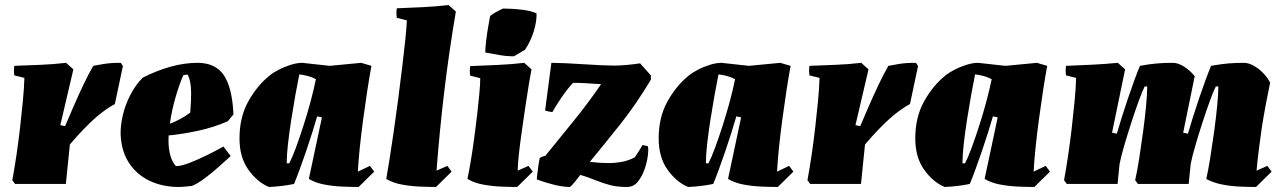

<svg xmlns="http://www.w3.org/2000/svg" viewBox="-20 -732 5107 764"><path d="M40 0 29 -15Q37 -58 45 -111.5Q53 -165 59.5 -221.5Q66 -278 71 -330Q76 -382 77 -422L37 -432Q34 -452 37 -470Q88 -472 140 -474Q192 -476 243 -482L272 -456L220 -234L239 -230Q255 -268 274 -311.5Q293 -355 313 -397Q333 -439 351 -470Q377 -475 393 -477.5Q409 -480 424 -481Q439 -482 461 -482L469 -469L437 -318Q420 -309 401.5 -296Q383 -283 363 -266Q338 -244 311.5 -216.5Q285 -189 258 -157L242 0Z M692 12Q627 12 575.5 -12.5Q524 -37 493.5 -83.5Q463 -130 460 -196Q459 -231 468.5 -272.5Q478 -314 498.5 -354Q519 -394 548 -423Q603 -451 658.5 -466.5Q714 -482 766 -482Q837 -482 870.5 -433Q904 -384 909 -277L887 -250Q831 -225 767.5 -211.5Q704 -198 651 -193Q650 -172 651 -154Q653 -128 660 -106.5Q667 -85 680 -71Q701 -71 734.5 -84Q768 -97 804.5 -115Q841 -133 869 -149L898 -111Q881 -96 853.5 -71Q826 -46 796 -23.5Q766 -1 743 8Q730 9 717 10.5Q704 12 692 12ZM709 -432Q693 -395 678 -343Q663 -291 656 -240Q676 -247 696.5 -258Q717 -269 737 -284Q741 -334 740.5 -362.5Q740 -391 736.5 -407Q733 -423 727 -435Q724 -435 718 -434.5Q712 -434 709 -432Z M1050 12Q1004 -7 968.5 -56.5Q933 -106 933 -181Q933 -265 967.5 -327.5Q1002 -390 1051 -430Q1065 -442 1088 -454Q1111 -466 1136.5 -474Q1162 -482 1183 -482Q1210 -479 1237.5 -476Q1265 -473 1292 -470L1417 -482L1458 -470Q1450 -427 1441.5 -371.5Q1433 -316 1425 -256.5Q1417 -197 1411.5 -143Q1406 -89 1404 -49L1452 -72L1469 -49L1407 12Q1379 12 1343 10.5Q1307 9 1271.5 2.5Q1236 -4 1209 -20L1261 -265L1242 -269Q1234 -241 1222.5 -204.5Q1211 -168 1198 -130Q1185 -92 1172.5 -58Q1160 -24 1150 0Q1101 10 1050 12ZM1131 -82Q1143 -105 1157.5 -144.5Q1172 -184 1187.5 -232Q1203 -280 1216 -328.5Q1229 -377 1237 -417Q1222 -425 1205 -429.5Q1188 -434 1171 -436Q1164 -402 1155.5 -354.5Q1147 -307 1139 -256Q1131 -205 1126 -160Q1121 -115 1121 -88V-82Z M1715 12Q1687 12 1651 10.5Q1615 9 1579.5 2.5Q1544 -4 1517 -20Q1522 -49 1530 -98.5Q1538 -148 1547 -210.5Q1556 -273 1564.5 -338.5Q1573 -404 1580.5 -465.5Q1588 -527 1593 -576Q1598 -625 1599 -651L1559 -661Q1556 -681 1559 -699Q1610 -701 1662 -703.5Q1714 -706 1765 -712L1794 -686Q1767 -528 1748 -369.5Q1729 -211 1717 -53L1760 -72L1777 -49Z M1891 -421 1851 -431Q1848 -451 1851 -469Q1902 -471 1958.5 -473.5Q2015 -476 2066 -482L2095 -456Q2092 -442 2085.5 -403.5Q2079 -365 2071.5 -314Q2064 -263 2056.5 -211Q2049 -159 2044.5 -116.5Q2040 -74 2040 -53L2083 -72L2100 -49L2038 12Q2010 12 1974 10.5Q1938 9 1902.5 2.5Q1867 -4 1840 -20Q1846 -48 1853 -89.5Q1860 -131 1866.5 -179Q1873 -227 1878.5 -274Q1884 -321 1887.5 -360Q1891 -399 1891 -421ZM1911 -523Q1911 -541 1914.5 -570.5Q1918 -600 1923 -627.5Q1928 -655 1930 -667Q1931 -670 1943 -677.5Q1955 -685 1968 -691.5Q1981 -698 1983 -698Q1991 -698 2013.5 -697Q2036 -696 2063.5 -692.5Q2091 -689 2115 -679Q2116 -647 2104 -607.5Q2092 -568 2069 -534Q2058 -527 2047 -521Q2036 -515 2025 -508Q1995 -508 1967 -513Q1939 -518 1911 -523Z M2475 12Q2435 12 2407.5 4.5Q2380 -3 2357 -12Q2339 -19 2323 -25Q2307 -31 2289 -36Q2279 -23 2268 -9Q2257 5 2248 12Q2220 12 2184 3Q2148 -6 2116 -18Q2116 -24 2118 -39.5Q2120 -55 2122.5 -73.5Q2125 -92 2128 -104Q2137 -109 2149 -112H2150Q2210 -186 2264 -252.5Q2318 -319 2372 -397Q2332 -400 2300.5 -401.5Q2269 -403 2260 -402Q2251 -393 2238 -376.5Q2225 -360 2212.5 -341.5Q2200 -323 2190.5 -307.5Q2181 -292 2178 -286Q2162 -288 2149 -292L2174 -482Q2196 -482 2229.5 -480.5Q2263 -479 2300.5 -476.5Q2338 -474 2370.5 -472.5Q2403 -471 2423 -471Q2449 -471 2478.5 -474Q2508 -477 2527 -480L2570 -432V-415Q2512 -318 2448.5 -238Q2385 -158 2327 -88Q2353 -85 2370.5 -84Q2388 -83 2403 -83Q2426 -83 2452.5 -87.5Q2479 -92 2506 -106Q2514 -118 2522 -130.5Q2530 -143 2537 -155L2558 -150Q2561 -140 2558 -114Q2555 -88 2545 -59Q2535 -30 2518 -9Q2501 12 2475 12Z M2718 12Q2672 -7 2636.5 -56.5Q2601 -106 2601 -181Q2601 -265 2635.5 -327.5Q2670 -390 2719 -430Q2733 -442 2756 -454Q2779 -466 2804.5 -474Q2830 -482 2851 -482Q2878 -479 2905.5 -476Q2933 -473 2960 -470L3085 -482L3126 -470Q3118 -427 3109.5 -371.5Q3101 -316 3093 -256.5Q3085 -197 3079.5 -143Q3074 -89 3072 -49L3120 -72L3137 -49L3075 12Q3047 12 3011 10.5Q2975 9 2939.5 2.5Q2904 -4 2877 -20L2929 -265L2910 -269Q2902 -241 2890.5 -204.5Q2879 -168 2866 -130Q2853 -92 2840.5 -58Q2828 -24 2818 0Q2769 10 2718 12ZM2799 -82Q2811 -105 2825.5 -144.5Q2840 -184 2855.5 -232Q2871 -280 2884 -328.5Q2897 -377 2905 -417Q2890 -425 2873 -429.5Q2856 -434 2839 -436Q2832 -402 2823.5 -354.5Q2815 -307 2807 -256Q2799 -205 2794 -160Q2789 -115 2789 -88V-82Z M3204 0 3193 -15Q3201 -58 3209 -111.5Q3217 -165 3223.5 -221.5Q3230 -278 3235 -330Q3240 -382 3241 -422L3201 -432Q3198 -452 3201 -470Q3252 -472 3304 -474Q3356 -476 3407 -482L3436 -456L3384 -234L3403 -230Q3419 -268 3438 -311.5Q3457 -355 3477 -397Q3497 -439 3515 -470Q3541 -475 3557 -477.5Q3573 -480 3588 -481Q3603 -482 3625 -482L3633 -469L3601 -318Q3584 -309 3565.5 -296Q3547 -283 3527 -266Q3502 -244 3475.5 -216.5Q3449 -189 3422 -157L3406 0Z M3739 12Q3693 -7 3657.5 -56.5Q3622 -106 3622 -181Q3622 -265 3656.5 -327.5Q3691 -390 3740 -430Q3754 -442 3777 -454Q3800 -466 3825.5 -474Q3851 -482 3872 -482Q3899 -479 3926.5 -476Q3954 -473 3981 -470L4106 -482L4147 -470Q4139 -427 4130.5 -371.5Q4122 -316 4114 -256.5Q4106 -197 4100.5 -143Q4095 -89 4093 -49L4141 -72L4158 -49L4096 12Q4068 12 4032 10.5Q3996 9 3960.5 2.5Q3925 -4 3898 -20L3950 -265L3931 -269Q3923 -241 3911.5 -204.5Q3900 -168 3887 -130Q3874 -92 3861.5 -58Q3849 -24 3839 0Q3790 10 3739 12ZM3820 -82Q3832 -105 3846.5 -144.5Q3861 -184 3876.5 -232Q3892 -280 3905 -328.5Q3918 -377 3926 -417Q3911 -425 3894 -429.5Q3877 -434 3860 -436Q3853 -402 3844.5 -354.5Q3836 -307 3828 -256Q3820 -205 3815 -160Q3810 -115 3810 -88V-82Z M4978 12Q4950 12 4914 10.5Q4878 9 4842.5 2Q4807 -5 4780 -20Q4788 -55 4796 -105.5Q4804 -156 4811.5 -210.5Q4819 -265 4823.5 -312.5Q4828 -360 4828 -388H4818Q4809 -371 4795 -332.5Q4781 -294 4765.5 -246.5Q4750 -199 4737 -154.5Q4724 -110 4718 -80L4710 0H4508Q4505 -4 4502.5 -7.5Q4500 -11 4497 -15Q4505 -50 4513 -101Q4521 -152 4528.5 -207.5Q4536 -263 4540.5 -311.5Q4545 -360 4545 -388H4535Q4526 -371 4512 -332.5Q4498 -294 4482.5 -246.5Q4467 -199 4454 -154.5Q4441 -110 4435 -80L4427 0H4225L4214 -15Q4222 -58 4230 -111.5Q4238 -165 4244.5 -221.5Q4251 -278 4256 -330Q4261 -382 4262 -422L4222 -432Q4219 -452 4222 -470Q4273 -472 4325 -474.5Q4377 -477 4428 -482L4457 -456L4405 -204L4424 -200Q4432 -228 4443.5 -264.5Q4455 -301 4468 -339.5Q4481 -378 4493.5 -412Q4506 -446 4516 -470Q4554 -477 4583 -479.5Q4612 -482 4646 -482Q4669 -482 4693 -466Q4717 -450 4734 -429Q4723 -373 4711 -316.5Q4699 -260 4688 -204L4707 -200Q4715 -228 4726.5 -264.5Q4738 -301 4751 -339.5Q4764 -378 4776.5 -412Q4789 -446 4799 -470Q4837 -477 4866 -479.5Q4895 -482 4929 -482Q4949 -482 4970.5 -469.5Q4992 -457 5009 -438.5Q5026 -420 5034 -403Q5025 -360 5016.5 -314.5Q5008 -269 5001 -225Q4995 -182 4989.5 -139.5Q4984 -97 4980 -53L5023 -72L5040 -49Z"/></svg>

Font: Labrada Black
Style: Italic
Weight: 900
Italic angle: -7°
Designer: Mercedes Jáuregui
Foundry: Omnibus-Type Team
Version: Version 1.000; ttfautohint (v1.8.4.7-5d5b)